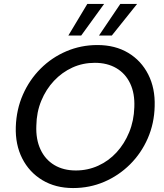

<svg xmlns="http://www.w3.org/2000/svg" viewBox="-20 -940 828 972"><path d="M350 12Q261 12 194.5 -28Q128 -68 92.5 -138Q57 -208 60 -298Q63 -386 96 -461Q129 -536 185.5 -592.5Q242 -649 316 -680.5Q390 -712 473 -712Q563 -712 629 -672.5Q695 -633 730.5 -563Q766 -493 763 -402Q761 -315 728 -239.5Q695 -164 638 -107.5Q581 -51 507.5 -19.5Q434 12 350 12ZM364 -77Q424 -77 477 -101Q530 -125 570 -168.5Q610 -212 634 -270.5Q658 -329 660 -397Q663 -467 639 -517.5Q615 -568 569 -595Q523 -622 460 -622Q399 -622 346.5 -598Q294 -574 253.5 -531Q213 -488 189 -430Q165 -372 164 -304Q161 -235 185 -183.5Q209 -132 255 -104.5Q301 -77 364 -77ZM481 -760 589 -920H674L546 -760ZM326 -760 422 -920H507L391 -760Z"/></svg>

Font: DM Sans 17pt Medium
Style: Italic
Weight: 500
Italic angle: -10°
Version: Version 4.004;gftools[0.9.30]